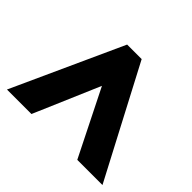

<svg xmlns="http://www.w3.org/2000/svg" viewBox="-123 -869 776 776"><g transform="rotate(45 265.0 -481.0)"><path d="M-8 -245 207 -717H290L538 -245H394L253 -527L132 -245Z"/></g></svg>

Font: Noto Sans Lao Black
Style: Regular
Weight: 900
Designer: Monotype Design Team
Foundry: Monotype Imaging Inc.
Version: Version 2.003; ttfautohint (v1.8.4.7-5d5b)